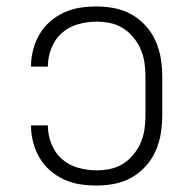

<svg xmlns="http://www.w3.org/2000/svg" viewBox="-20 -562 590 594"><path d="M279 12Q253 12 227 8Q201 4 177.5 -7Q154 -18 134.5 -35Q115 -52 102 -74.5Q89 -97 82.5 -122Q76 -147 76 -173V-174H128Q128 -145 139 -117Q150 -89 171.5 -70Q193 -51 221.5 -43Q250 -35 279 -35Q300 -35 321.5 -39.5Q343 -44 361 -55.5Q379 -67 393 -84Q407 -101 415.5 -121Q424 -141 427 -162Q430 -183 430 -205V-325Q430 -347 427 -368Q424 -389 415.5 -409Q407 -429 393 -446Q379 -463 361 -474.5Q343 -486 321.5 -490.5Q300 -495 279 -495Q250 -495 221.5 -487Q193 -479 171.5 -460Q150 -441 139 -413Q128 -385 128 -356H76V-357Q76 -383 82.5 -408Q89 -433 102 -455.5Q115 -478 134.5 -495Q154 -512 177.5 -523Q201 -534 227 -538Q253 -542 279 -542Q307 -542 335 -536.5Q363 -531 387.5 -517Q412 -503 431 -482Q450 -461 461.5 -435Q473 -409 477.5 -381Q482 -353 482 -325V-205Q482 -177 477.5 -149Q473 -121 461.5 -95Q450 -69 431 -48Q412 -27 387.5 -13Q363 1 335 6.5Q307 12 279 12Z"/></svg>

Font: Lode Dark Term
Style: Regular
Weight: 400
Monospace: yes
Designer: Belleve Invis
Foundry: Belleve Invis
Version: Version 29.2.0